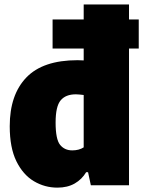

<svg xmlns="http://www.w3.org/2000/svg" viewBox="-20 -828 640 858"><path d="M236.5 10.5Q180 10.5 131.5 -18.2Q83 -47 53.2 -107.5Q23.5 -168 23.5 -264Q23.5 -404.5 97.8 -481.8Q172 -559 326.5 -559Q334 -559 340.8 -558.5Q347.5 -558 354 -558V-611H215V-741H354V-808H556.5V-741H600V-611H556.5V0H386L373.5 -58.5H365Q346 -26.5 313.8 -8Q281.5 10.5 236.5 10.5ZM303 -156Q333 -156 354 -169.5V-403.5Q346 -404.5 336.2 -405.5Q326.5 -406.5 319 -406.5Q273.5 -406.5 251 -379.5Q228.5 -352.5 228.5 -280.5Q228.5 -205.5 248.5 -180.8Q268.5 -156 303 -156Z"/></svg>

Font: Encode Sans SmCnd Black
Style: Regular
Weight: 900
Width: 4
Designer: Multiple Designers
Foundry: Impallari Type
Version: Version 3.002; ttfautohint (v1.8.3) -l 8 -r 50 -G 200 -x 14 